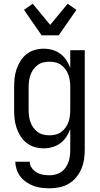

<svg xmlns="http://www.w3.org/2000/svg" viewBox="-20 -790 540 1033"><path d="M248 223Q226 223 204 220.5Q182 218 161.5 210.5Q141 203 122.5 190.5Q104 178 90.5 161Q77 144 70 123Q63 102 62 80H140Q140 98 151 113.5Q162 129 177.5 138Q193 147 211 150Q229 153 248 153Q264 153 280.5 148.5Q297 144 310.5 134.5Q324 125 333.5 111Q343 97 348.5 81Q354 65 356 48.5Q358 32 358 15V-96Q350 -73 336.5 -53Q323 -33 304 -19Q285 -5 262 1.5Q239 8 215 8Q190 8 166 1Q142 -6 122.5 -21.5Q103 -37 90 -58Q77 -79 69 -102.5Q61 -126 58.5 -150.5Q56 -175 56 -200V-320Q56 -345 58.5 -369.5Q61 -394 69 -417.5Q77 -441 90 -462Q103 -483 122.5 -498.5Q142 -514 166 -521Q190 -528 215 -528Q239 -528 262 -521.5Q285 -515 304 -501Q323 -487 336.5 -467Q350 -447 358 -424V-520H436V15Q436 42 432 68.5Q428 95 417.5 119Q407 143 390 164Q373 185 350 198.5Q327 212 300.5 217.5Q274 223 248 223ZM246 -62Q263 -62 279.5 -66Q296 -70 309.5 -80Q323 -90 333 -104Q343 -118 348.5 -134Q354 -150 356 -166.5Q358 -183 358 -200V-320Q358 -337 356 -353.5Q354 -370 348.5 -386Q343 -402 333 -416Q323 -430 309.5 -440Q296 -450 279.5 -454Q263 -458 246 -458Q229 -458 212.5 -454Q196 -450 182.5 -440Q169 -430 159 -416Q149 -402 143.5 -386Q138 -370 136 -353.5Q134 -337 134 -320V-200Q134 -183 136 -166.5Q138 -150 143.5 -134Q149 -118 159 -104Q169 -90 182.5 -80Q196 -70 212.5 -66Q229 -62 246 -62ZM204 -600 109 -737 156 -770 250 -656 344 -770 391 -737 296 -600Z"/></svg>

Font: Iosevka srxl
Style: Regular
Weight: 400
Monospace: yes
Designer: Belleve Invis
Foundry: Belleve Invis
Version: Version 33.0.1; ttfautohint (v1.8.3)